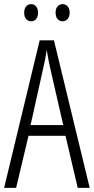

<svg xmlns="http://www.w3.org/2000/svg" viewBox="-20 -909 454 929"><path d="M356 0 297 -252H118L58 0H0L172 -714H241L414 0ZM224 -574Q218 -600 214 -622Q210 -644 206 -667Q200 -624 188 -574L128 -304H286ZM97 -848Q97 -867 106.5 -878Q116 -889 131 -889Q145 -889 154.5 -878Q164 -867 164 -848Q164 -827 154.5 -816.5Q145 -806 131 -806Q116 -806 106.5 -817Q97 -828 97 -848ZM249 -848Q249 -867 258.5 -878Q268 -889 283 -889Q297 -889 307 -878.5Q317 -868 317 -848Q317 -828 307 -817Q297 -806 283 -806Q268 -806 258.5 -817Q249 -828 249 -848Z"/></svg>

Font: Noto Sans ExtraCondensed Light
Style: Regular
Weight: 300
Width: 2
Designer: Monotype Design Team
Foundry: Monotype Imaging Inc.
Version: Version 2.013; ttfautohint (v1.8.4.7-5d5b)